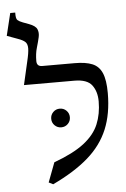

<svg xmlns="http://www.w3.org/2000/svg" viewBox="-85 -820 578 881"><g transform="rotate(-5 204.5 -380.0)"><path d="M124 20 104 10 138 -80Q228 -113 277 -151Q326 -189 345.5 -236Q365 -283 365 -341Q365 -386 343 -415.5Q321 -445 262 -445H30L54 -550Q64 -591 64 -611.5Q64 -632 53.5 -641.5Q43 -651 20 -659L-29 -677L-4 -780H19Q18 -752 26 -745Q34 -738 50 -732L77 -722Q107 -711 114 -695Q121 -679 116.5 -658.5Q112 -638 104 -611Q96 -584 96 -550Q96 -525 121 -525H271Q321 -525 351.5 -512.5Q382 -500 396 -467.5Q410 -435 410 -375Q410 -280 380.5 -209Q351 -138 288 -83Q225 -28 124 20ZM184 -237Q166 -237 153.5 -249.5Q141 -262 141 -280Q141 -298 153.5 -310.5Q166 -323 184 -323Q202 -323 214.5 -310.5Q227 -298 227 -280Q227 -262 214.5 -249.5Q202 -237 184 -237Z"/></g></svg>

Font: Bona Nova SC
Style: Regular
Weight: 400
Designer: Mateusz Machalski
Foundry: Capitalics
Version: Version 4.001; ttfautohint (v1.8.4.7-5d5b)